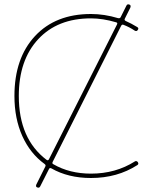

<svg xmlns="http://www.w3.org/2000/svg" viewBox="-20 -804 723 878"><path d="M396 -720Q243 -720 154.5 -624.5Q66 -529 66 -365Q66 -169 193 -73Q200 -68 204 -76L515 -692Q519 -700 511 -702Q450 -720 396 -720ZM184 -54Q118 -102 82 -182Q46 -262 46 -365Q46 -538 140 -639Q234 -740 396 -740Q457 -740 520 -721Q529 -719 532 -726L558 -778Q562 -787 572 -783Q580 -780 576 -769L551 -719Q547 -712 555 -708Q580 -697 608 -680Q616 -675 610 -667Q605 -659 596 -664Q572 -680 546 -690Q538 -694 534 -686L221 -64Q217 -56 224 -53Q298 -10 396 -10Q509 -10 597 -66Q604 -70 610 -63Q616 -54 608 -49Q516 10 396 10Q292 10 215 -34Q207 -38 204 -31L164 48Q160 57 150 53Q142 50 146 40L187 -42Q191 -49 184 -54Z"/></svg>

Font: Rounded Mplus 1c Thin
Style: Regular
Weight: 250
Version: Version 1.059.20150529